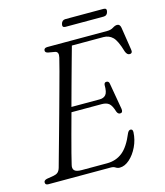

<svg xmlns="http://www.w3.org/2000/svg" viewBox="-121 -909 868 1012"><g transform="rotate(-15 312.5 -403.0)"><path d="M360.5 0H19.5Q3 0 3 -14Q3 -25.5 19.5 -29.5L58.5 -36Q72.5 -38.5 81 -45.8Q89.5 -53 94.5 -69Q100 -89 111.8 -131.2Q123.5 -173.5 139 -228.5Q154.5 -283.5 171 -343.5Q187.5 -403.5 203 -460Q218.5 -516.5 230.5 -561Q242.5 -605.5 248 -629.5Q255.5 -660 235 -664.5L197.5 -671Q182.5 -674.5 182.5 -685Q182.5 -700 202 -700H528Q548.5 -700 562 -708.8Q575.5 -717.5 586.5 -717.5Q602 -717.5 605.5 -697L624.5 -574.5Q629 -552.5 612.5 -551.5Q597.5 -550.5 589.5 -572Q571.5 -634 551 -654Q530.5 -674 500.5 -674H328.5Q319.5 -642.5 305.8 -592.8Q292 -543 275.5 -483Q259 -423 242.5 -362H396.5Q418.5 -362 430.2 -375.5Q442 -389 441.5 -429Q443 -442.5 454.5 -442.5Q468 -442.5 470 -428L495 -284Q498 -263 482.5 -262.5Q470.5 -262 464.5 -277Q454 -312 440 -323.5Q426 -335 400.5 -335H235.5Q219 -275.5 204.5 -221.2Q190 -167 179.5 -126.8Q169 -86.5 165 -68Q159.5 -48 169.2 -37.2Q179 -26.5 209 -26.5H347Q396 -26.5 431.5 -54.8Q467 -83 495.5 -152.5Q502.5 -166 512 -166Q524.5 -166 524 -149Q522 -107.5 504.2 -70.5Q486.5 -33.5 460.2 -10.2Q434 13 406.5 13Q394.5 13 384.8 6.5Q375 0 360.5 0ZM307.5 -797.5Q313 -817.5 332 -817.5H540Q559 -817.5 553.5 -797.5Q548.5 -778 529.5 -778H321.5Q302.5 -778 307.5 -797.5Z"/></g></svg>

Font: Fraunces 72pt Soft Light
Style: Italic
Weight: 300
Italic angle: -16°
Version: Version 1.000;[b76b70a41]